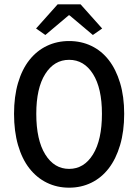

<svg xmlns="http://www.w3.org/2000/svg" viewBox="-20 -857 640 889"><path d="M300 12Q244 12 197 -11Q150 -34 116 -77.5Q82 -121 63.5 -185Q45 -249 45 -330Q45 -410 63.5 -473Q82 -536 116 -579Q150 -622 197 -644.5Q244 -667 300 -667Q356 -667 403 -644.5Q450 -622 483.5 -579Q517 -536 536 -473Q555 -410 555 -330Q555 -249 536 -185Q517 -121 483.5 -77.5Q450 -34 403 -11Q356 12 300 12ZM300 -75Q369 -75 410.5 -142Q452 -209 452 -330Q452 -449 410.5 -514.5Q369 -580 300 -580Q231 -580 189.5 -514.5Q148 -449 148 -330Q148 -209 189.5 -142Q231 -75 300 -75ZM190 -695 147 -725 247 -837H353L453 -725L410 -695L302 -786H298Z"/></svg>

Font: SauceCodePro Nerd Font Mono
Style: Regular
Weight: 500
Monospace: yes
Designer: Paul D. Hunt, Teo Tuominen
Foundry: Adobe Systems Incorporated
Version: Version 2.030;PS 1.000;hotconv 16.6.51;makeotf.lib2.5.65220;